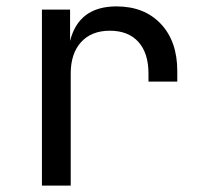

<svg xmlns="http://www.w3.org/2000/svg" viewBox="-20 -580 640 600"><path d="M534 -358V-325H444V-350Q444 -414 412.5 -449Q381 -484 323 -484Q266 -484 233.5 -448.5Q201 -413 201 -350V0H111V-550H199V-452Q226 -560 344 -560Q431 -560 482.5 -505.5Q534 -451 534 -358Z"/></svg>

Font: JetBrains Mono
Style: Regular
Weight: 400
Monospace: yes
Designer: Philipp Nurullin, Konstantin Bulenkov
Foundry: JetBrains
Version: Version 2.001;December 29, 2023;FontCreator 11.5.0.2427 32-b